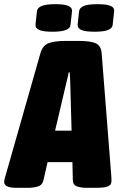

<svg xmlns="http://www.w3.org/2000/svg" viewBox="-56 -898 567 920"><path d="M23 2Q-36 2 -36 -26Q-36 -34 -33.5 -42Q-31 -50 -29 -58L138 -644Q148 -679 175.5 -690.5Q203 -702 261 -702H320Q378 -702 403 -690.5Q428 -679 431 -644L477 -58Q478 -50 478 -42.5Q478 -35 478 -29Q478 -12 461.5 -5Q445 2 401 2H359Q334 2 314 -4.5Q294 -11 293 -34L291 -121H172L152 -34Q147 -11 125.5 -4.5Q104 2 80 2ZM258 -485 208 -272H287L281 -485Q281 -499 280 -516Q279 -533 278 -551H273Q270 -533 265.5 -516Q261 -499 258 -485ZM397 -746Q352 -746 333.5 -754.5Q315 -763 316 -780L323 -844Q325 -861 345.5 -869.5Q366 -878 411 -878Q456 -878 474.5 -869.5Q493 -861 491 -844L484 -780Q483 -763 462.5 -754.5Q442 -746 397 -746ZM195 -746Q151 -746 132 -754.5Q113 -763 114 -780L121 -844Q123 -861 144 -869.5Q165 -878 209 -878Q253 -878 272 -869.5Q291 -861 289 -844L282 -780Q281 -763 260 -754.5Q239 -746 195 -746Z"/></svg>

Font: Asap Condensed Condensed Black
Style: Italic
Weight: 900
Width: 3
Italic angle: -6°
Designer: Pablo Cosgaya
Foundry: Omnibus-Type
Version: Version 3.001; ttfautohint (v1.8.4.7-5d5b)